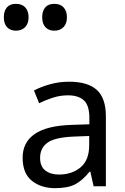

<svg xmlns="http://www.w3.org/2000/svg" viewBox="-72 -971 653 1001"><path d="M288 -545Q386 -545 433 -502Q480 -459 480 -365V0H416L399 -76H395Q360 -32 321.5 -11Q283 10 215 10Q142 10 94 -28.5Q46 -67 46 -149Q46 -229 109 -272.5Q172 -316 303 -320L394 -323V-355Q394 -422 365 -448Q336 -474 283 -474Q241 -474 203 -461.5Q165 -449 132 -433L105 -499Q140 -518 188 -531.5Q236 -545 288 -545ZM314 -259Q214 -255 175.5 -227Q137 -199 137 -148Q137 -103 164.5 -82Q192 -61 235 -61Q303 -61 348 -98.5Q393 -136 393 -214V-262ZM211 -811Q182 -811 165 -829Q148 -847 148 -881Q148 -914 164 -932.5Q180 -951 211 -951Q243 -951 260 -932Q277 -913 277 -881Q277 -848 259 -829.5Q241 -811 211 -811ZM11 -811Q-18 -811 -35 -829Q-52 -847 -52 -881Q-52 -914 -36 -932.5Q-20 -951 11 -951Q43 -951 60 -932Q77 -913 77 -881Q77 -848 59 -829.5Q41 -811 11 -811Z"/></svg>

Font: Noto Sans Tifinagh SIL
Style: Regular
Weight: 400
Designer: JamraPatel
Foundry: JamraPatel LLC
Version: Version 2.006; ttfautohint (v1.8.4.7-5d5b)